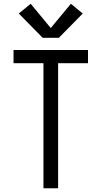

<svg xmlns="http://www.w3.org/2000/svg" viewBox="-20 -1001 540 1021"><path d="M211 0V-665H52V-735H448V-665H289V0ZM207 -800 80 -929 143 -981 250 -852 357 -981 420 -929 293 -800Z"/></svg>

Font: Zed Mono
Style: Regular
Weight: 400
Monospace: yes
Designer: Belleve Invis
Foundry: Belleve Invis
Version: Version 1.0.0; ttfautohint (v1.8.4)